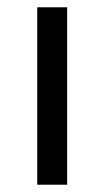

<svg xmlns="http://www.w3.org/2000/svg" viewBox="-20 -506 287 526"><path d="M82 0V-486H164V0Z"/></svg>

Font: Source Sans 3
Style: Regular
Weight: 400
Designer: Paul D. Hunt
Foundry: Adobe
Version: Version 3.046;hotconv 1.0.118;makeotfexe 2.5.65603